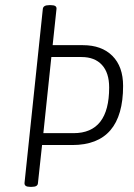

<svg xmlns="http://www.w3.org/2000/svg" viewBox="-20 -722 520 744"><path d="M96 2Q74 2 75 -13L146 -688Q148 -702 170 -702H178Q200 -702 199 -688L184 -547H301Q374 -547 415.5 -505.5Q457 -464 457 -389Q457 -160 260 -160H143L127 -12Q126 2 104 2ZM296 -501H179L148 -206H265Q403 -206 403 -383Q403 -440 375 -470.5Q347 -501 296 -501Z"/></svg>

Font: Asap Condensed Condensed ExtraLight
Style: Italic
Weight: 200
Width: 3
Italic angle: -6°
Designer: Pablo Cosgaya
Foundry: Omnibus-Type
Version: Version 3.001; ttfautohint (v1.8.4.7-5d5b)